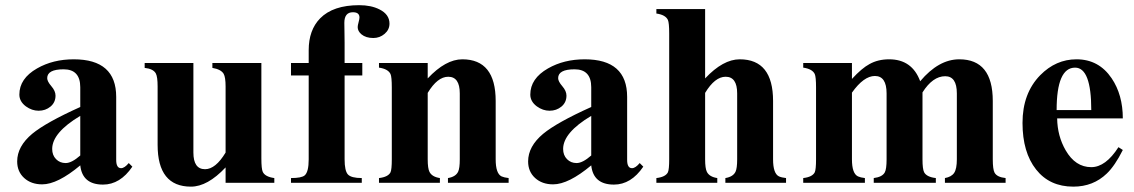

<svg xmlns="http://www.w3.org/2000/svg" viewBox="-20 -696 4319 731"><path d="M483.9 -61.5Q437.5 6.8 372.1 6.8Q293.5 6.8 285.6 -66.4Q199.2 5.9 140.6 5.9Q98.6 5.9 72 -18.3Q45.4 -42.5 45.4 -81.5Q45.4 -138.7 102.5 -186.5Q155.3 -230 285.6 -288.6V-363.8Q285.6 -432.1 222.2 -432.1Q159.7 -432.1 159.7 -398.4Q159.7 -386.2 175.5 -367.9Q191.4 -349.6 191.4 -332Q191.4 -306.2 172.4 -290.3Q153.3 -274.4 127 -274.4Q101.6 -274.4 78.6 -291Q53.7 -309.6 53.7 -335.9Q53.7 -397 121.1 -435.5Q181.6 -470.2 260.7 -470.2Q422.4 -470.2 422.4 -327.1V-87.4Q422.4 -55.7 440.9 -55.7Q454.1 -55.7 470.2 -75.2ZM285.6 -104V-254.9Q178.7 -190.9 178.7 -128.9Q178.7 -105 193.4 -90.1Q208 -75.2 230 -75.2Q252.9 -75.2 285.6 -104Z M1024.4 0H838.9V-58.6Q770 14.6 707 14.6Q580.1 14.6 580.1 -144.5V-366.7Q580.1 -403.8 573.2 -416.5Q563.5 -434.1 530.8 -437.5V-456.1H716.3V-115.2Q716.3 -51.8 760.7 -51.8Q800.8 -51.8 838.9 -115.2V-366.7Q838.9 -401.9 831.5 -415Q821.3 -432.1 788.6 -437.5V-456.1H975.1V-93.3Q975.1 -52.7 980.5 -41.5Q989.3 -22.9 1024.4 -18.1Z M1462.9 -606Q1462.9 -583 1444.3 -567.1Q1425.8 -551.3 1401.4 -551.3Q1373 -551.3 1356 -565.4Q1341.8 -577.6 1341.8 -592.8Q1341.8 -599.1 1345.2 -611.3Q1348.6 -623.5 1348.6 -629.4Q1348.6 -649.4 1323.7 -649.4Q1291 -649.4 1291 -608.9Q1291 -601.6 1291.5 -574.5Q1292 -547.4 1292 -533.7V-456.1H1359.4V-408.7H1292V-89.4Q1292 -45.4 1304.7 -31.7Q1317.4 -18.1 1357.4 -18.1V0H1087.9V-18.1Q1128.4 -18.1 1140.1 -28.3Q1155.3 -41.5 1155.3 -89.4V-408.7H1087.9V-456.1H1155.3V-504.9Q1155.3 -581.5 1198.7 -626Q1248 -676.3 1347.7 -676.3Q1393.1 -676.3 1424.8 -660.2Q1462.9 -641.1 1462.9 -606Z M1916.5 0H1685.5V-18.1Q1714.8 -22.9 1724.1 -42Q1730.5 -55.2 1730.5 -89.4V-340.3Q1730.5 -403.8 1686.5 -403.8Q1645.5 -403.8 1608.4 -342.3V-89.4Q1608.4 -54.7 1615.2 -41.5Q1625 -22.5 1654.8 -18.1V0H1422.9V-18.1Q1457.5 -22 1466.8 -40Q1471.7 -50.8 1471.7 -89.4V-362.8Q1471.7 -403.3 1466.8 -414.1Q1457.5 -433.6 1422.9 -438.5V-456.1H1608.4V-397.5Q1676.8 -470.2 1740.2 -470.2Q1867.2 -470.2 1867.2 -311.5V-89.4Q1867.2 -35.2 1889.6 -24.4Q1899.4 -20 1916.5 -18.1Z M2429.2 -61.5Q2382.8 6.8 2317.4 6.8Q2238.8 6.8 2231 -66.4Q2144.5 5.9 2085.9 5.9Q2043.9 5.9 2017.3 -18.3Q1990.7 -42.5 1990.7 -81.5Q1990.7 -138.7 2047.9 -186.5Q2100.6 -230 2231 -288.6V-363.8Q2231 -432.1 2167.5 -432.1Q2105 -432.1 2105 -398.4Q2105 -386.2 2120.8 -367.9Q2136.7 -349.6 2136.7 -332Q2136.7 -306.2 2117.7 -290.3Q2098.6 -274.4 2072.3 -274.4Q2046.9 -274.4 2023.9 -291Q1999 -309.6 1999 -335.9Q1999 -397 2066.4 -435.5Q2127 -470.2 2206.1 -470.2Q2367.7 -470.2 2367.7 -327.1V-87.4Q2367.7 -55.7 2386.2 -55.7Q2399.4 -55.7 2415.5 -75.2ZM2231 -104V-254.9Q2124 -190.9 2124 -128.9Q2124 -105 2138.7 -90.1Q2153.3 -75.2 2175.3 -75.2Q2198.2 -75.2 2231 -104Z M2972.7 0H2741.7V-18.1Q2771 -22.9 2780.3 -42Q2786.6 -55.2 2786.6 -89.4V-340.3Q2786.6 -403.8 2742.7 -403.8Q2701.7 -403.8 2664.6 -342.3V-89.4Q2664.6 -54.7 2671.4 -41.5Q2681.2 -22.5 2710.9 -18.1V0H2479V-18.1Q2513.7 -22 2522.9 -40Q2527.8 -50.8 2527.8 -89.4V-568.4Q2527.8 -608.9 2522.9 -620.1Q2513.7 -639.6 2479 -644.5V-661.6H2664.6V-397.5Q2732.9 -470.2 2796.4 -470.2Q2923.3 -470.2 2923.3 -311.5V-89.4Q2923.3 -35.2 2945.8 -24.4Q2955.6 -20 2972.7 -18.1Z M3808.6 0H3577.6V-18.1Q3602.5 -22.5 3612.8 -37.8Q3623 -53.2 3623 -89.4V-340.3Q3623 -405.8 3578.6 -405.8Q3531.2 -405.8 3492.2 -344.2V-89.4Q3492.2 -52.2 3498.5 -40Q3508.3 -22 3543 -18.1V0H3306.6V-18.1Q3338.9 -22 3348.6 -39.6Q3355.5 -52.2 3355.5 -89.4V-340.3Q3355.5 -406.7 3311 -406.7Q3268.6 -406.7 3223.6 -343.3V-89.4Q3223.6 -35.2 3246.6 -24.4Q3256.3 -20 3272.9 -18.1V0H3038.1V-18.1Q3072.8 -22 3082 -40Q3086.9 -50.8 3086.9 -89.4V-362.8Q3086.9 -403.3 3082 -414.1Q3072.8 -433.6 3038.1 -438.5V-456.1H3223.6V-395.5Q3261.2 -436.5 3290.5 -452.1Q3322.8 -470.2 3365.2 -470.2Q3452.6 -470.2 3483.4 -386.7Q3553.7 -470.2 3632.3 -470.2Q3759.8 -470.2 3759.8 -311.5V-89.4Q3759.8 -51.3 3766.6 -38.6Q3775.9 -21.5 3808.6 -18.1Z M4254.9 -125Q4224.6 -64.5 4193.8 -35.2Q4142.1 14.6 4066.4 14.6Q3976.1 14.6 3924.6 -50.8Q3873 -116.2 3873 -228Q3873 -340.8 3940.4 -409.7Q4000 -470.2 4078.6 -470.2Q4163.6 -470.2 4212.4 -397.9Q4254.9 -335 4254.9 -245.1H4004.9Q4005.9 -178.2 4037.1 -124Q4074.2 -59.6 4134.8 -59.6Q4189.5 -59.6 4238.3 -135.7ZM4134.8 -276.9Q4134.8 -438.5 4073.2 -438.5Q4002.9 -438.5 4002.9 -276.9Z"/></svg>

Font: Dai Banna SIL Light
Style: Bold
Weight: 700
Designer: Victor Gaultney
Foundry: SIL International
Version: Version 2.001